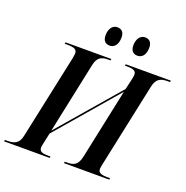

<svg xmlns="http://www.w3.org/2000/svg" viewBox="-182 -1058 1164 1202"><g transform="rotate(20 400.0 -457.0)"><path d="M575 -789C602 -789 628 -810 628 -861C628 -898 609 -914 582 -914C549 -914 529 -883 529 -842C529 -805 547 -789 575 -789ZM390 -789C417 -789 443 -810 443 -862C443 -898 425 -914 397 -914C364 -914 344 -883 344 -842C344 -805 362 -789 390 -789ZM-26 0H278L280 -10H265C226 -10 205 -16 205 -43C205 -49 207 -63 211 -78L225 -143L573 -548L474 -80C461 -19 432 -10 390 -10H375L373 0H675L677 -10H662C618 -10 597 -17 597 -43C597 -50 599 -63 603 -80L721 -636C734 -696 766 -704 809 -704H823L826 -714H525L523 -704H537C578 -704 598 -697 598 -671C598 -664 596 -649 592 -633L577 -568L229 -164L329 -638C341 -695 371 -704 413 -704H427L429 -714H124L122 -704H136C186 -704 204 -696 204 -669C204 -662 202 -649 199 -633L80 -75C69 -18 33 -10 -10 -10H-24Z"/></g></svg>

Font: Noto Serif Display SemiCondensed SemiBold
Style: Italic
Weight: 600
Width: 4
Italic angle: -12°
Designer: Monotype Design Team
Foundry: Monotype Imaging Inc.
Version: Version 2.009